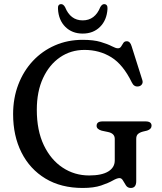

<svg xmlns="http://www.w3.org/2000/svg" viewBox="-20 -914 801 952"><path d="M655.5 -16Q655.5 18 628.5 18Q613 18 604.8 5.8Q596.5 -6.5 589.8 -18.8Q583 -31 572.5 -31Q560.5 -31 539 -18.8Q517.5 -6.5 481.2 5.8Q445 18 390 18Q282.5 18 205.2 -28.8Q128 -75.5 86.5 -158Q45 -240.5 45 -348Q45 -427.5 70.8 -494.8Q96.5 -562 143 -611.8Q189.5 -661.5 252.5 -689Q315.5 -716.5 389.5 -716.5Q444.5 -716.5 479.2 -706Q514 -695.5 534 -685Q554 -674.5 564.5 -674.5Q575 -674.5 580.5 -683.2Q586 -692 591.5 -700.8Q597 -709.5 608.5 -709.5Q625.5 -709.5 632.5 -685L686 -516Q689.5 -504.5 683.5 -495.8Q677.5 -487 666 -485.5Q644.5 -482.5 634 -504.5Q590.5 -594 531.8 -630.2Q473 -666.5 399 -666.5Q331 -666.5 277.8 -630Q224.5 -593.5 193.5 -527Q162.5 -460.5 162.5 -369.5Q162.5 -267 197.2 -194.2Q232 -121.5 290.8 -82.8Q349.5 -44 422 -44Q484.5 -44 516.8 -63.8Q549 -83.5 549 -118.5V-225.5Q549 -252.5 515.5 -259.5L484.5 -266Q459 -273.5 459 -290Q459 -312 488.5 -312H702Q731.5 -312 731.5 -290.5Q731.5 -274 709.5 -266.5L688.5 -261.5Q672 -257 663.8 -249.2Q655.5 -241.5 655.5 -225.5ZM390 -813Q451 -813 477.5 -879Q486 -893.5 496 -893.5Q514.5 -893.5 513 -869.5Q509.5 -814 476 -780.8Q442.5 -747.5 390 -747.5Q337.5 -747.5 304 -780.8Q270.5 -814 267.5 -869.5Q265.5 -893.5 283.5 -893.5Q294 -893.5 302.5 -879Q329 -813 390 -813Z"/></svg>

Font: Fraunces 9pt Soft
Style: Regular
Weight: 400
Version: Version 1.000;[0bf87f6ff]